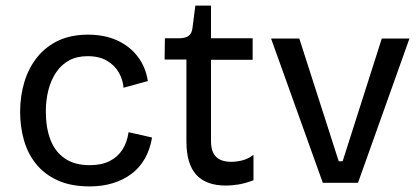

<svg xmlns="http://www.w3.org/2000/svg" viewBox="-20 -654 1504 687"><path d="M301 13Q233 13 185.5 -9Q138 -31 108.5 -68Q79 -105 65.5 -153Q52 -201 52 -253Q52 -310 67 -360Q82 -410 112.5 -448.5Q143 -487 188.5 -508.5Q234 -530 295 -530Q354 -530 399 -509.5Q444 -489 472.5 -452Q501 -415 509 -364L422 -340Q420 -368 405.5 -394Q391 -420 363 -436.5Q335 -453 294 -453Q255 -453 227.5 -438Q200 -423 181.5 -396Q163 -369 153.5 -333Q144 -297 144 -255Q144 -197 160.5 -154Q177 -111 212 -87Q247 -63 301 -63Q343 -63 372 -77.5Q401 -92 418 -118.5Q435 -145 440 -181L524 -162Q517 -119 498 -86Q479 -53 450 -31.5Q421 -10 383.5 1.5Q346 13 301 13Z M789 10Q717 10 682 -29Q647 -68 647 -148V-441H569L570 -517H619Q644 -517 655.5 -526Q667 -535 669 -556L679 -634H735V-517H884V-440H735V-150Q735 -110 753.5 -92.5Q772 -75 807 -75Q826 -75 846.5 -80Q867 -85 887 -100V-9Q858 2 833.5 6Q809 10 789 10Z M1135 0 950 -516H1051L1192 -77H1206L1346 -516H1445L1261 0Z"/></svg>

Font: Bricolage Grotesque 96pt ExtraBold
Style: Regular
Weight: 400
Version: Version 1.001;gftools[0.9.33.dev8+g029e19f]